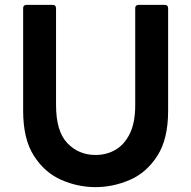

<svg xmlns="http://www.w3.org/2000/svg" viewBox="-20 -754 785 788"><path d="M372 14Q300 14 232 -15.5Q164 -45 119.5 -114Q75 -183 75 -299V-721Q75 -733 88 -734H197Q209 -734 210 -721V-323Q210 -215 256.5 -166.5Q303 -118 372 -118Q418 -118 454.5 -139.5Q491 -161 513 -206Q535 -251 535 -323V-721Q535 -733 548 -734H657Q669 -734 670 -721V-299Q670 -183 625.5 -114Q581 -45 512.5 -15.5Q444 14 372 14Z"/></svg>

Font: YamahaIndonesia935. App
Style: Bold
Weight: 700
Designer: Dalton Maag Ltd
Foundry: Dalton Maag Ltd
Version: Version 1.002; January 01, 2024; Regular/Italic